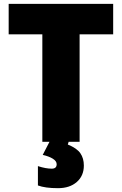

<svg xmlns="http://www.w3.org/2000/svg" viewBox="-20 -734 631 994"><path d="M392.1 0H199.2V-556.2H24.9V-713.9H565.9V-556.2H392.1ZM414.1 123Q414.1 176.3 377.4 208.3Q340.8 240.2 280.3 240.2Q213.9 240.2 176.3 226.1V126Q216.8 139.2 248 139.2Q273.4 139.2 273.4 116.2Q273.4 100.1 253.4 87.6Q233.4 75.2 201.2 67.9L236.3 0H335.4L331.1 14.2Q377.9 33.2 396 59.3Q414.1 85.4 414.1 123Z"/></svg>

Font: OpenSansExtrabold
Style: Regular
Weight: 800
Foundry: Ascender Corporation
Version: Version 1.10